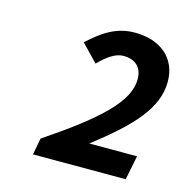

<svg xmlns="http://www.w3.org/2000/svg" viewBox="-70 -853 521 536"><g transform="rotate(15 190.5 -585.0)"><path d="M70 -384H338L352 -454H214C321 -537 381 -600 381 -677C381 -744 333 -786 257 -786C205 -786 167 -761 126 -723L173 -674C196 -697 219 -715 243 -715C280 -715 298 -694 298 -662C298 -598 229 -533 79 -432Z"/></g></svg>

Font: Source Sans Pro Semibold
Style: Italic
Weight: 600
Italic angle: -11°
Designer: Paul D. Hunt
Foundry: Adobe Systems Incorporated
Version: Version 3.006;hotconv 1.0.111;makeotfexe 2.5.65597